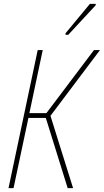

<svg xmlns="http://www.w3.org/2000/svg" viewBox="-20 -973 537 993"><path d="M319 -801V-793H333L475 -946V-953H445ZM24 0H50L127 -363H217L330 0H358L241 -374L497 -714H466L220 -388H132L201 -714H175Z"/></svg>

Font: Noto Sans Condensed Thin
Style: Italic
Weight: 100
Width: 3
Italic angle: -12°
Designer: Monotype Design Team
Foundry: Monotype Imaging Inc.
Version: Version 2.013